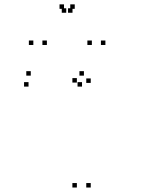

<svg xmlns="http://www.w3.org/2000/svg" viewBox="-20 -828 660 858"><path d="M385.5 10V-10H365.5V10ZM385.5 -457.5V-477.5H365.5V-457.5ZM355 -490V-510H335V-490ZM117.5 -490V-510H97.5V-490ZM107.5 -441V-461H87.5V-441ZM346.5 -441V-461H326.5V-441ZM323.5 -459V-479H303.5V-459ZM323.5 10V-10H303.5V10ZM189.5 -627V-647H169.5V-627ZM304 -771V-791H284V-771ZM276 -771V-791H256V-771ZM390.5 -627V-647H370.5V-627ZM451 -627V-647H431V-627ZM314 -788.5V-808.5H294V-788.5ZM266 -788.5V-808.5H246V-788.5ZM129 -627V-647H109V-627Z"/></svg>

Font: Monaspace Krypton Dots Var
Style: Regular
Weight: 400
Designer: Riley Cran and the Lettermatic Team
Version: Version 1.100 (Monaspace Krypton Dots)